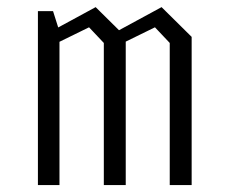

<svg xmlns="http://www.w3.org/2000/svg" viewBox="-20 -532 660 552"><path d="M468 -408.5 425.5 -453.5 298 -391V-432L444.5 -511.5L531 -426V0H468ZM89 -500H132.5L151 -441.5V0H89ZM278.5 -408.5 236 -453.5 108.5 -391V-432L255 -511.5L341.5 -426V0H278.5Z"/></svg>

Font: Monaspace Krypton Var
Style: Regular
Weight: 400
Designer: Riley Cran and the Lettermatic Team
Version: Version 1.101 (Monaspace Krypton Var)